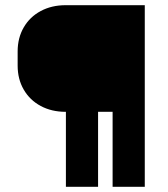

<svg xmlns="http://www.w3.org/2000/svg" viewBox="-20 -720 646 740"><path d="M538 -700V0H414V-289H358V0H234V-289H233Q179 -289 137 -311.5Q95 -334 71.5 -374.5Q48 -415 48 -467V-522Q48 -574 71.5 -614.5Q95 -655 137 -677.5Q179 -700 233 -700Z"/></svg>

Font: Bai Jamjuree
Style: Bold
Weight: 700
Designer: Katatrad Aksorn Co.,Ltd.
Foundry: Cadson Demak Co.,Ltd.
Version: Version 1.000; ttfautohint (v1.6)